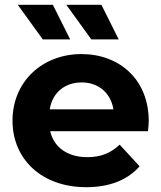

<svg xmlns="http://www.w3.org/2000/svg" viewBox="-20 -771 671 799"><path d="M272 -607 200 -751H54L158 -607ZM474 -607 402 -751H256L360 -607ZM599 -267C599 -440 477 -546 319 -546C155 -546 32 -430 32 -269C32 -109 153 8 339 8C436 8 511 -22 561 -79L478 -169C441 -134 400 -117 343 -117C261 -117 204 -158 189 -225H596C597 -238 599 -255 599 -267ZM320 -428C390 -428 441 -384 452 -316H187C198 -385 249 -428 320 -428Z"/></svg>

Font: AWKNG-Font
Style: Bold
Weight: 700
Designer: Awakening Church
Foundry: Awakening Church
Version: Version 1.700;PS 001.700;hotconv 1.0.88;makeotf.lib2.5.64775